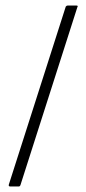

<svg xmlns="http://www.w3.org/2000/svg" viewBox="-20 -675 312 695"><path d="M17 0Q10 0 12 -7L218 -651Q221 -655 225 -655H256Q264 -655 260 -649L54 -5Q52 0 48 0Z"/></svg>

Font: Sofia Sans Condensed Light
Style: Regular
Weight: 300
Designer: Botio Nikoltchev, Ani Petrova
Foundry: lettersoup
Version: Version 4.101